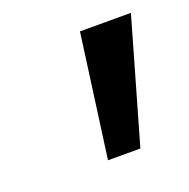

<svg xmlns="http://www.w3.org/2000/svg" viewBox="-62 -774 373 379"><g transform="rotate(-20 124.0 -585.0)"><path d="M106 -456H174L248 -714H141Z"/></g></svg>

Font: Noto Sans Medium
Style: Italic
Weight: 500
Italic angle: -12°
Designer: Monotype Design Team
Foundry: Monotype Imaging Inc.
Version: Version 2.013